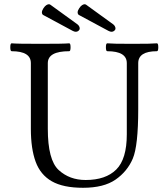

<svg xmlns="http://www.w3.org/2000/svg" viewBox="-20 -869 771 902"><path d="M28.3 0ZM512.2 -754.4Q516.6 -751 519.5 -745.8Q522.5 -740.7 522.5 -735.4Q522.5 -729 516.8 -724.4Q511.2 -719.7 504.4 -719.7Q497.6 -719.7 489.3 -724.1L352.1 -797.9Q349.1 -798.8 346.9 -802.5Q344.7 -806.2 344.7 -810.5Q344.7 -819.3 352.1 -830.3Q359.4 -841.3 366.2 -845.2Q373 -849.1 377.4 -849.1Q381.3 -849.1 384.8 -846.7ZM344.2 -754.4Q348.6 -751 351.6 -745.8Q354.5 -740.7 354.5 -735.4Q354.5 -729 348.9 -724.4Q343.3 -719.7 336.4 -719.7Q329.6 -719.7 321.3 -724.1L184.1 -797.9Q181.2 -798.8 179 -802.5Q176.8 -806.2 176.8 -810.5Q176.8 -819.3 184.1 -830.3Q191.4 -841.3 198.2 -845.2Q205.1 -849.1 209.5 -849.1Q213.4 -849.1 216.8 -846.7ZM125 -263.2V-572.3Q125 -628.4 34.7 -628.4Q28.3 -628.4 28.3 -647Q28.3 -665.5 34.7 -665.5Q56.2 -663.1 169.4 -663.1Q282.7 -663.1 305.2 -665.5Q311.5 -665.5 311.5 -647Q311.5 -628.4 305.2 -628.4Q204.6 -628.4 204.6 -572.3V-264.2Q204.6 -117.2 255.6 -70.3Q306.6 -23.4 382.3 -23.4Q476.6 -23.4 526.1 -72.5Q575.7 -121.6 575.7 -237.8V-572.3Q575.7 -628.4 483.9 -628.4Q477.5 -628.4 477.5 -647Q477.5 -665.5 483.9 -665.5Q505.9 -663.1 600.6 -663.1Q695.3 -663.1 717.3 -665.5Q723.6 -665.5 723.6 -647Q723.6 -628.4 717.3 -628.4Q629.4 -628.4 629.4 -572.3V-356Q629.4 -184.1 603.8 -123.8Q578.1 -63.5 522.7 -25.1Q467.3 13.2 370.1 13.2Q276.9 13.2 223.4 -17.3Q169.9 -47.9 147.5 -109.1Q125 -170.4 125 -263.2Z"/></svg>

Font: Junicode
Style: Regular
Weight: 400
Designer: Peter S. Baker
Foundry: Briery Creek Software
Version: Version 0.7.2